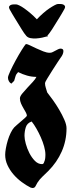

<svg xmlns="http://www.w3.org/2000/svg" viewBox="-20 -808 360 964"><path d="M110 -587Q117 -587 131 -580Q145 -573 162.5 -565Q180 -557 197.5 -550Q215 -543 230 -543Q238 -543 244.5 -546.5Q251 -550 258 -553.5Q265 -557 271.5 -560.5Q278 -564 286 -564L290 -563Q300 -561 298 -547Q296 -533 285 -519Q282 -515 269.5 -496Q257 -477 243 -455Q229 -433 217.5 -414Q206 -395 206 -391Q206 -379 210 -367Q214 -355 217 -344Q229 -329 245.5 -306Q262 -283 277 -257.5Q292 -232 303 -207Q314 -182 314 -164Q314 -102 290 -47.5Q266 7 222 51Q208 65 193.5 78.5Q179 92 168 109Q163 117 158.5 126.5Q154 136 143 136Q140 136 134 134Q112 123 89 106Q66 89 47.5 67.5Q29 46 17.5 21Q6 -4 6 -31Q6 -44 9.5 -63.5Q13 -83 19 -103Q25 -123 33.5 -140.5Q42 -158 51 -168Q54 -171 64.5 -180.5Q75 -190 86.5 -199.5Q98 -209 106.5 -217Q115 -225 115 -227Q115 -234 109.5 -244Q104 -254 97.5 -265Q91 -276 85.5 -288.5Q80 -301 80 -314Q80 -324 91.5 -338Q103 -352 117 -367Q131 -382 144.5 -396.5Q158 -411 163 -422Q139 -422 116 -428.5Q93 -435 71 -446Q61 -436 58 -425.5Q55 -415 51 -402L37 -388Q29 -392 24.5 -400.5Q20 -409 20 -418Q20 -426 31.5 -451Q43 -476 58.5 -504.5Q74 -533 89 -557Q104 -581 110 -587ZM103 -126Q103 -110 109.5 -86Q116 -62 127.5 -39.5Q139 -17 155 -0.5Q171 16 191 16Q197 16 200 10Q203 4 205 -3.5Q207 -11 207.5 -19Q208 -27 208 -31Q208 -50 201.5 -73Q195 -96 185 -118.5Q175 -141 163 -162Q151 -183 139 -198Q116 -190 109.5 -169Q103 -148 103 -126ZM112 -628Q102 -639 89 -660.5Q76 -682 53 -719Q47 -730 41 -739Q35 -748 29 -760Q23 -771 26.5 -776.5Q30 -782 36.5 -784Q43 -786 50.5 -786Q58 -786 61 -786Q66 -786 77.5 -780.5Q89 -775 103 -765Q117 -755 133.5 -741Q150 -727 165 -711Q180 -727 196.5 -741.5Q213 -756 228 -766Q243 -776 254.5 -782Q266 -788 271 -788Q274 -788 281.5 -788Q289 -788 295.5 -786Q302 -784 305.5 -778.5Q309 -773 303 -762Q297 -750 291 -741Q285 -732 279 -721Q256 -683 242 -661.5Q228 -640 218 -629L220 -625H215Q206 -622 191.5 -619Q177 -616 162 -615Q147 -614 133.5 -616.5Q120 -619 113 -627H112Z"/></svg>

Font: CAT Schmalfette Thannhaeuser
Style: Regular
Weight: 700
Designer: Peter Wiegel nach Herbert Thanhaeuser 1939/40
Foundry: CAT-Fonts, Peter Wiegel
Version: Version 1.000